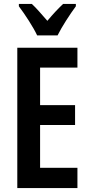

<svg xmlns="http://www.w3.org/2000/svg" viewBox="-20 -957 458 977"><path d="M169 -777H273C294 -820 337 -886 366 -925V-937H301C272 -909 252 -888 221 -851C192 -884 165 -916 142 -937H76V-925C107 -884 150 -818 169 -777ZM374 0V-103H184V-321H362V-422H184V-613H374V-714H68V0Z"/></svg>

Font: Noto Sans Myanmar UI ExtraCondensed SemiBold
Style: Regular
Weight: 600
Width: 2
Designer: Monotype Design Team
Foundry: Monotype Imaging Inc.
Version: Version 2.103